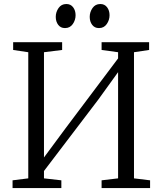

<svg xmlns="http://www.w3.org/2000/svg" viewBox="-20 -958 828 978"><path d="M44 0V-39.5L124 -49.5V-692L47 -703.5V-743H296.5V-703.5L204 -692V-156L315 -306L581.5 -660.5V-692L497.5 -703.5V-743H739.5V-703.5L662.5 -692V-49.5L744.5 -39.5V0H497.5V-39.5L581.5 -49.5V-590.5L480.5 -450.5L204 -87V-49.5L292.5 -39.5V0ZM310.5 -815Q289 -815 276.5 -831.5Q264 -848 264 -872Q264 -896.5 278.2 -917Q292.5 -937.5 317.5 -937.5H318.5Q340 -937.5 352.5 -921Q365 -904.5 365 -880.5Q365 -856 350.8 -835.5Q336.5 -815 311.5 -815ZM483.5 -815Q462 -815 449.5 -831.5Q437 -848 437 -872Q437 -896.5 451.2 -917Q465.5 -937.5 490.5 -937.5H491.5Q513 -937.5 525.5 -921Q538 -904.5 538 -880.5Q538 -856 523.8 -835.5Q509.5 -815 484.5 -815Z"/></svg>

Font: Merriweather 36pt Light
Style: Regular
Weight: 300
Designer: Eben Sorkin
Foundry: Eben Sorkin
Version: Version 2.100